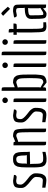

<svg xmlns="http://www.w3.org/2000/svg" viewBox="1166 -1944 785 3158"><g transform="rotate(-90 1559.0 -365.5)"><path d="M51 -11V-64Q55 -64 101.5 -59Q148 -54 171 -54Q227 -54 227 -158Q227 -165 227 -172Q226 -204 165 -250.5Q104 -297 75 -332Q46 -367 46 -403Q46 -439 47 -453Q48 -467 54 -488Q60 -509 72 -518Q103 -543 166 -543L261 -529Q261 -485 225 -485Q218 -485 211 -486L170 -492Q121 -492 110 -470Q101 -451 101 -414.5Q101 -378 179 -316Q215 -289 233.5 -273Q252 -257 269.5 -231Q287 -205 287 -180.5Q287 -156 286 -138.5Q285 -121 281.5 -97Q278 -73 270.5 -57Q263 -41 251 -26Q239 -11 219 -3.5Q199 4 170 4Q141 4 51 -11Z M640 -10Q563 7 532.5 7Q502 7 485.5 5.5Q469 4 455.5 -2.5Q442 -9 432 -13.5Q422 -18 414 -31.5Q406 -45 401 -53.5Q396 -62 393 -83Q390 -104 388 -117Q386 -130 385 -159.5Q384 -189 384 -207V-320Q384 -386 387 -405.5Q390 -425 393 -447Q396 -469 401 -478.5Q406 -488 414 -502Q422 -516 432 -521.5Q442 -527 455.5 -533.5Q469 -540 485.5 -542Q502 -544 523 -544Q544 -544 561 -541Q578 -538 589.5 -529Q601 -520 609.5 -512Q618 -504 623.5 -486Q629 -468 632 -455.5Q635 -443 636.5 -416.5Q638 -390 638 -374V-322L642 -268L438 -263L442 -238Q442 -110 452 -90Q468 -57 489 -52Q503 -48 543.5 -48Q584 -48 640 -61ZM448 -396Q448 -378 448 -342L444 -317H586L581 -343Q581 -423 570 -457Q559 -491 520.5 -491Q482 -491 466 -470.5Q450 -450 448 -396Z M963 -46V-267Q963 -420 954 -455.5Q945 -491 900 -491L802 -456L806 -431V0Q762 0 754.5 -6Q747 -12 747 -46V-537Q791 -537 798.5 -533.5Q806 -530 806 -507L896 -544Q986 -544 1004 -498Q1022 -452 1022 -266V0Q978 0 970.5 -6Q963 -12 963 -46Z M1128 -11V-64Q1132 -64 1178.5 -59Q1225 -54 1248 -54Q1304 -54 1304 -158Q1304 -165 1304 -172Q1303 -204 1242 -250.5Q1181 -297 1152 -332Q1123 -367 1123 -403Q1123 -439 1124 -453Q1125 -467 1131 -488Q1137 -509 1149 -518Q1180 -543 1243 -543L1338 -529Q1338 -485 1302 -485Q1295 -485 1288 -486L1247 -492Q1198 -492 1187 -470Q1178 -451 1178 -414.5Q1178 -378 1256 -316Q1292 -289 1310.5 -273Q1329 -257 1346.5 -231Q1364 -205 1364 -180.5Q1364 -156 1363 -138.5Q1362 -121 1358.5 -97Q1355 -73 1347.5 -57Q1340 -41 1328 -26Q1316 -11 1296 -3.5Q1276 4 1247 4Q1218 4 1128 -11Z M1520.5 -642.5Q1507 -629 1488 -629Q1469 -629 1455.5 -642.5Q1442 -656 1442 -675.5Q1442 -695 1455.5 -707.5Q1469 -720 1488 -720Q1507 -720 1520.5 -707Q1534 -694 1534 -675Q1534 -656 1520.5 -642.5ZM1459 -42V-537Q1503 -537 1510.5 -531.5Q1518 -526 1518 -491V4Q1474 4 1466.5 -2Q1459 -8 1459 -42Z M1644 0V-732Q1687 -732 1694.5 -726Q1702 -720 1702 -686V-516L1776 -544Q1848 -544 1871 -516Q1881 -504 1888 -494Q1895 -484 1899.5 -463.5Q1904 -443 1906.5 -427.5Q1909 -412 1910 -382Q1912 -320 1912 -256.5Q1912 -193 1911 -160.5Q1910 -128 1904 -86.5Q1898 -45 1884 -30Q1848 7 1781 7L1702 -53Q1702 -13 1694.5 -6.5Q1687 0 1644 0ZM1842 -443Q1825 -490 1780 -491L1698 -466L1702 -441V-117L1698 -92L1780 -46Q1831 -46 1842 -89Q1853 -132 1853 -269Q1853 -406 1842 -443Z M2096.5 -642.5Q2083 -629 2064 -629Q2045 -629 2031.5 -642.5Q2018 -656 2018 -675.5Q2018 -695 2031.5 -707.5Q2045 -720 2064 -720Q2083 -720 2096.5 -707Q2110 -694 2110 -675Q2110 -656 2096.5 -642.5ZM2035 -42V-537Q2079 -537 2086.5 -531.5Q2094 -526 2094 -491V4Q2050 4 2042.5 -2Q2035 -8 2035 -42Z M2230 -42V-732Q2274 -732 2281.5 -726Q2289 -720 2289 -686V4Q2245 4 2237.5 -2Q2230 -8 2230 -42Z M2478.5 -642.5Q2465 -629 2446 -629Q2427 -629 2413.5 -642.5Q2400 -656 2400 -675.5Q2400 -695 2413.5 -707.5Q2427 -720 2446 -720Q2465 -720 2478.5 -707Q2492 -694 2492 -675Q2492 -656 2478.5 -642.5ZM2417 -42V-537Q2461 -537 2468.5 -531.5Q2476 -526 2476 -491V4Q2432 4 2424.5 -2Q2417 -8 2417 -42Z M2604 -228V-458L2608 -483H2565V-537H2608L2604 -572V-616Q2648 -616 2655.5 -610Q2663 -604 2663 -570L2659 -537H2751Q2751 -500 2744.5 -491.5Q2738 -483 2703 -483H2659L2663 -458V-228Q2663 -114 2669 -80Q2675 -46 2703 -46H2771V0L2702 5Q2633 5 2618.5 -37.5Q2604 -80 2604 -228Z M3006 -377V-433Q3006 -473 2996.5 -483.5Q2987 -494 2951 -494L2901 -484Q2891 -482 2886 -482Q2851 -482 2851 -527L2951 -544Q3026 -544 3042 -524Q3050 -514 3054.5 -507Q3059 -500 3060 -482Q3063 -453 3063 -415V0Q3018 0 3010 -6.5Q3002 -13 3002 -50Q2992 -44 2974 -28Q2936 7 2910 7Q2849 7 2837.5 -31.5Q2826 -70 2826 -245Q2826 -312 2884 -334Q2932 -352 3006 -352H3010ZM3002 -296Q2944 -296 2914.5 -287.5Q2885 -279 2885 -253Q2885 -70 2893 -53Q2897 -46 2911 -46Q2925 -46 2941.5 -54Q2958 -62 2976.5 -75.5Q2995 -89 3006 -94L3002 -119V-271L3006 -296ZM2877 -707Q2908 -738 2917 -738Q2926 -738 2959 -705L3027 -629L2992 -593Z"/></g></svg>

Font: Economica
Style: Regular
Weight: 400
Designer: Vicente Lamonaca
Foundry: Vicente Lamonaca
Version: Version 1.101